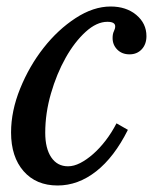

<svg xmlns="http://www.w3.org/2000/svg" viewBox="-20 -560 481 590"><path d="M373 -161Q331 -77 275.5 -33.5Q220 10 157 10Q91 10 52.5 -34Q14 -78 14 -153Q14 -219 42 -288Q70 -357 114 -413Q158 -469 212.5 -504.5Q267 -540 320 -540Q368 -540 399 -514Q430 -488 430 -449Q430 -424 415.5 -408.5Q401 -393 378 -393Q355 -393 340.5 -407.5Q326 -422 326 -443Q326 -456 330 -464Q334 -472 334 -479Q334 -493 310 -493Q277 -493 243 -462Q209 -431 181.5 -382Q154 -333 136.5 -272.5Q119 -212 119 -152Q119 -104 137.5 -76.5Q156 -49 189 -49Q207 -49 226.5 -59Q246 -69 266 -86.5Q286 -104 304.5 -128Q323 -152 338 -181Z"/></svg>

Font: SVN-Libre Baskerville
Style: Italic
Weight: 400
Italic angle: -14°
Designer: Pablo Impallari, Rodrigo Fuenzalida
Foundry: Pablo Impallari, Rodrigo Fuenzalida
Version: Version 1.000; ttfautohint (v1.8.4)